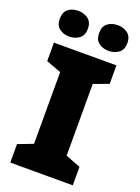

<svg xmlns="http://www.w3.org/2000/svg" viewBox="-171 -1094 782 1074"><g transform="rotate(20 220.0 -557.0)"><path d="M406 -93H34V-203L123 -237V-664L34 -697V-807H406V-697L317 -664V-237L406 -203ZM19 -944Q19 -984 43 -1002.5Q67 -1021 102 -1021Q136 -1021 161 -1002.5Q186 -984 186 -944Q186 -905 161 -886.5Q136 -868 102 -868Q67 -868 43 -886.5Q19 -905 19 -944ZM253 -944Q253 -984 277 -1002.5Q301 -1021 337 -1021Q371 -1021 396 -1002.5Q421 -984 421 -944Q421 -905 396 -886.5Q371 -868 337 -868Q301 -868 277 -886.5Q253 -905 253 -944Z"/></g></svg>

Font: Noto Sans Kannada UI Black
Style: Regular
Weight: 900
Designer: Jelle Bosma - Monotype Design Team
Foundry: Monotype Imaging Inc.
Version: Version 2.005; ttfautohint (v1.8.4.7-5d5b)